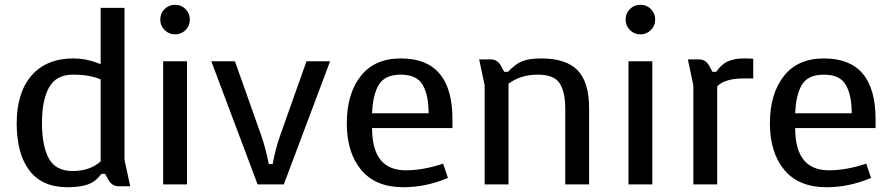

<svg xmlns="http://www.w3.org/2000/svg" viewBox="-20 -773 3736 805"><path d="M402 -96V-440Q356 -460 286 -460Q216 -460 186 -407Q156 -354 156 -258Q156 -162 184.5 -109Q213 -56 284.5 -56Q356 -56 402 -96ZM263 12Q157 12 103.5 -58Q50 -128 50 -256Q50 -384 112 -456Q174 -528 289 -528Q338 -528 386 -510L402 -504V-740H502V-103L526 8H478Q450 8 435 -18L421 -44H405Q382 -12 349 0Q316 12 263 12Z M764 0H664V-516H764ZM670 -647Q652 -665 652 -691Q652 -717 670 -735Q688 -753 714 -753Q740 -753 758 -735Q776 -717 776 -691Q776 -665 758 -647Q740 -629 714 -629Q688 -629 670 -647Z M1155 -206 1265 -516H1364L1170 0H1060L866 -516H965L1075 -206Q1092 -156 1103 -104L1107 -85H1123Q1136 -153 1155 -206Z M1858 -27Q1766 12 1671 12Q1555 12 1494.5 -60.5Q1434 -133 1434 -256Q1434 -379 1492 -453.5Q1550 -528 1661 -528Q1877 -528 1877 -273V-236H1540Q1540 -59 1681 -59Q1755 -59 1838 -87ZM1777 -298Q1777 -375 1752 -417.5Q1727 -460 1660.5 -460Q1594 -460 1568.5 -418Q1543 -376 1540 -298Z M2038 -524Q2065 -524 2080 -498L2094 -472H2110Q2141 -505 2170 -516.5Q2199 -528 2249 -528Q2354 -528 2402 -478Q2450 -428 2450 -319V0H2350V-318Q2350 -386 2327 -423Q2304 -460 2233.5 -460Q2163 -460 2112 -422V0H2012V-415L1989 -524Z M2715 0H2615V-516H2715ZM2621 -647Q2603 -665 2603 -691Q2603 -717 2621 -735Q2639 -753 2665 -753Q2691 -753 2709 -735Q2727 -717 2727 -691Q2727 -665 2709 -647Q2691 -629 2665 -629Q2639 -629 2621 -647Z M2911 -524Q2938 -524 2953 -498L2967 -472H2983Q3006 -505 3033.5 -516.5Q3061 -528 3097.5 -528Q3134 -528 3138 -526V-444H3097Q3019 -444 2987 -411V0H2887V-415L2864 -524Z M3632 -27Q3540 12 3445 12Q3329 12 3268.5 -60.5Q3208 -133 3208 -256Q3208 -379 3266 -453.5Q3324 -528 3435 -528Q3651 -528 3651 -273V-236H3314Q3314 -59 3455 -59Q3529 -59 3612 -87ZM3551 -298Q3551 -375 3526 -417.5Q3501 -460 3434.5 -460Q3368 -460 3342.5 -418Q3317 -376 3314 -298Z"/></svg>

Font: Voces
Style: Regular
Weight: 400
Designer: Ana Paula Megda, Pablo Ugerman
Foundry: Ana Paula Megda, Pablo Ugerman
Version: Version 1.003